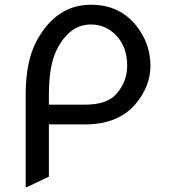

<svg xmlns="http://www.w3.org/2000/svg" viewBox="-20 -767 711 807"><path d="M87.9 19.5V-368.7Q87.9 -510.7 134.8 -596.7Q216.8 -747.1 362.3 -747.1Q483.9 -747.1 554.2 -657.2Q612.3 -583 612.3 -490.7Q612.3 -406.7 553.2 -334Q480 -244.1 337.9 -244.1H185.5V-24.4L92.8 19.5ZM185.5 -327.1H337.9Q429.7 -327.1 469.2 -372.1Q514.6 -423.8 514.6 -490.7Q514.6 -569.8 467.8 -618.7Q423.8 -664.1 362.3 -664.1Q272.5 -664.1 218.8 -558.6Q185.5 -493.2 185.5 -368.7Z"/></svg>

Font: Nova Oval
Style: Book
Weight: 400
Version: Version 2.000